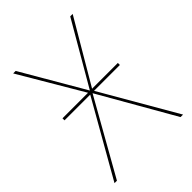

<svg xmlns="http://www.w3.org/2000/svg" viewBox="-199 -779 876 876"><g transform="rotate(-45 239.0 -340.5)"><path d="M249.7 -363.9H416.4V-377H250.2L428.9 -680.9H413.1L237.3 -378.3L61.1 -680.9H45L224.1 -377H59.2V-363.9H225.2L17.9 0H33.6L237.3 -360.9L444.1 0H460.3Z"/></g></svg>

Font: Fira Sans Hair
Style: Regular
Weight: 100
Designer: bBox Type GmbH & Carrois Corporate GbR & Edenspiekermann AG
Foundry: bBox Type GmbH & Carrois Corporate GbR & Edenspiekermann AG
Version: Version 4.300;PS 004.300;hotconv 1.0.88;makeotf.lib2.5.64775